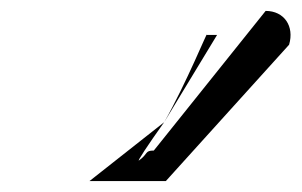

<svg xmlns="http://www.w3.org/2000/svg" viewBox="-20 -776 553 352"><path d="M144 -444H284L510 -694C520 -728 501 -756 467 -756L262 -500C245 -500 252 -494 235 -482C230 -478 251 -510 281 -552ZM281 -552 378 -712H359C362 -723 322 -624 281 -552Z"/></svg>

Font: bitstorm
Style: maxcnobl
Weight: 400
Version: Version 0.2